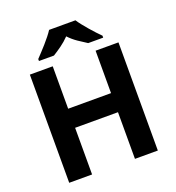

<svg xmlns="http://www.w3.org/2000/svg" viewBox="-162 -1062 1090 1191"><g transform="rotate(-20 382.5 -467.0)"><path d="M90 0V-714H241V-434H524V-714H675V0H524V-308H241V0ZM297 -934H471Q481 -918 497 -898Q513 -878 530.5 -857.5Q548 -837 565.5 -818.5Q583 -800 596 -787V-774H497Q471 -790 439.5 -811.5Q408 -833 383 -860Q357 -833 327 -811.5Q297 -790 271 -774H172V-787Q185 -801 202.5 -819.5Q220 -838 237.5 -858Q255 -878 271 -898Q287 -918 297 -934Z"/></g></svg>

Font: BC Sans
Style: Bold
Weight: 700
Designer: Monotype Design Team
Province of B.C.
Foundry: Monotype Imaging Inc.
Version: Version 2.000;GOOG;noto-source:20170915:90ef993387c0